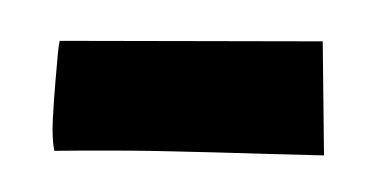

<svg xmlns="http://www.w3.org/2000/svg" viewBox="-29 -926 547 274"><g transform="rotate(5 244.5 -788.5)"><path d="M56 -694Q51 -711 50 -739Q49 -767 49 -793V-833Q49 -843 50 -851L424 -883L440 -721Q361 -716 289 -712Q258 -710 225.5 -708Q193 -706 162 -703.5Q131 -701 103.5 -698.5Q76 -696 56 -694Z"/></g></svg>

Font: Bangers
Style: Regular
Weight: 400
Designer: vernon adams
Foundry: Vernon Adams
Version: Version 2.000